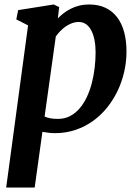

<svg xmlns="http://www.w3.org/2000/svg" viewBox="-20 -588 623 862"><path d="M135.7 253.9H7.8L106 -474.1L53.2 -501L61.5 -542.5L221.2 -567.9L245.6 -556.2L239.7 -505.4Q251.5 -517.6 265.9 -528.8Q280.3 -540 297.9 -548.8Q315.4 -557.6 335.7 -562.7Q356 -567.9 379.4 -567.9Q421.9 -567.9 453.4 -553Q484.9 -538.1 505.9 -510.5Q526.9 -482.9 537.4 -443.8Q547.9 -404.8 547.9 -356.4Q547.9 -311.5 537.8 -266.6Q527.8 -221.7 508.5 -181.2Q489.3 -140.6 461.4 -105.7Q433.6 -70.8 397.9 -45.2Q362.3 -19.5 319.1 -4.9Q275.9 9.8 226.6 9.8Q212.4 9.8 198.5 8.1Q184.6 6.3 170.4 3.9ZM180.2 -64.9Q192.9 -59.1 207.3 -56.6Q221.7 -54.2 240.2 -54.2Q270.5 -54.2 294.7 -66.9Q318.8 -79.6 337.6 -101.6Q356.4 -123.5 370.1 -152.8Q383.8 -182.1 392.3 -215.3Q400.9 -248.5 405 -283.9Q409.2 -319.3 409.2 -353Q409.2 -382.8 404.3 -408Q399.4 -433.1 389.9 -451.2Q380.4 -469.2 366.5 -479.2Q352.5 -489.3 334 -489.3Q317.4 -489.3 302.5 -483.6Q287.6 -478 274.7 -469Q261.7 -460 250.5 -448.2Q239.3 -436.5 230.5 -424.3Z"/></svg>

Font: Merriweather Bold
Style: Italic
Weight: 700
Italic angle: -7°
Designer: Eben Sorkin ( eben@eyebytes.com )
Foundry: Eben Sorkin ( eben@eyebytes.com )
Version: Version 1.5; ttfautohint (v0.97) -l 13 -r 13 -G 200 -x 24 -f